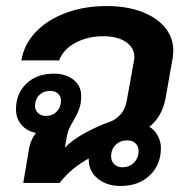

<svg xmlns="http://www.w3.org/2000/svg" viewBox="-20 -606 634 636"><path d="M554 -439Q554 -430 552 -414L528 -278Q516 -219 475 -186Q492 -176 502.5 -156.5Q513 -137 513 -116Q513 -60 476 -25Q439 10 380 10Q333 10 303.5 -14.5Q274 -39 274 -77V-81Q218 -51 177 0H57L77 -118Q83 -145 99 -166Q70 -171 51.5 -192Q33 -213 33 -244Q33 -296 67.5 -329Q102 -362 158 -362Q199 -362 224 -341.5Q249 -321 249 -288Q249 -263 242 -244.5Q235 -226 222 -204Q205 -176 202 -157L195 -117Q220 -143 261.5 -165.5Q303 -188 340 -201Q362 -208 378.5 -226Q395 -244 400 -273L424 -406Q425 -410 425 -417Q425 -448 397 -467Q369 -486 322 -486Q270 -486 229.5 -464Q189 -442 176 -406H51Q59 -458 97.5 -499Q136 -540 197.5 -563Q259 -586 333 -586Q398 -586 448 -567.5Q498 -549 526 -515.5Q554 -482 554 -439ZM182 -273Q182 -287 172 -296Q162 -305 146 -305Q124 -305 110 -291Q96 -277 96 -255Q96 -241 106 -231.5Q116 -222 132 -222Q154 -222 168 -236.5Q182 -251 182 -273ZM439 -106Q439 -122 428.5 -131.5Q418 -141 401 -141Q378 -141 363 -126Q348 -111 348 -88Q348 -72 358.5 -62Q369 -52 385 -52Q409 -52 424 -67.5Q439 -83 439 -106Z"/></svg>

Font: Sarabun
Style: Bold Italic
Weight: 700
Italic angle: -10°
Designer: Suppakit Chalermlarp | Katatrad Co.,Ltd.
Foundry: Cadson Demak Co.,Ltd.
Version: Version 1.000; ttfautohint (v1.6)